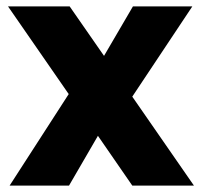

<svg xmlns="http://www.w3.org/2000/svg" viewBox="-20 -578 628 598"><path d="M285 -155 195 0H10L194 -285L5 -558H197L304 -404L394 -558H579L392 -277L584 0H392Z"/></svg>

Font: SVN-Poppins
Style: Bold
Weight: 700
Designer: Ninad Kale (Devanagari), Jonny Pinhorn (Latin)
Foundry: Indian Type Foundry
Version: Version 3.200;PS 1.000;hotconv 16.6.54;makeotf.lib2.5.65590